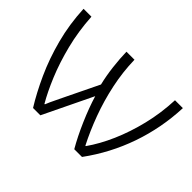

<svg xmlns="http://www.w3.org/2000/svg" viewBox="-106 -749 965 965"><g transform="rotate(45 376.5 -266.0)"><path d="M728 -532Q722 -386 675 -251Q628 -116 543 0H488Q455 -57 424 -128.5Q393 -200 374 -263L247 0H195Q154 -66 116 -149.5Q78 -233 52.5 -329.5Q27 -426 22 -532H78Q84 -433 106.5 -344Q129 -255 159.5 -181.5Q190 -108 221 -55H224Q234 -80 247 -106Q260 -132 272 -158L353 -325Q341 -374 334.5 -429Q328 -484 327 -532H384Q386 -446 404 -361.5Q422 -277 451 -198.5Q480 -120 515 -52H518Q559 -110 592 -185.5Q625 -261 646.5 -349Q668 -437 672 -532Z"/></g></svg>

Font: BC Sans Light
Style: Regular
Weight: 300
Designer: Monotype Design Team
Foundry: Monotype Imaging Inc.
Version: Version 2.000;GOOG;noto-source:20170915:90ef993387c0